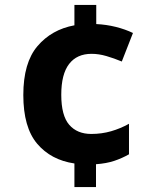

<svg xmlns="http://www.w3.org/2000/svg" viewBox="-20 -744 621 774"><path d="M368 -647Q409 -645 447 -635.5Q485 -626 516 -611L471 -496Q440 -509 409 -518Q378 -527 349 -527Q290 -527 258.5 -486Q227 -445 227 -362Q227 -278 259 -241Q291 -204 348 -204Q390 -204 428 -215Q466 -226 500 -245V-122Q472 -106 440.5 -95.5Q409 -85 367 -82V10H280V-85Q185 -99 129.5 -165Q74 -231 74 -361Q74 -491 131 -558Q188 -625 280 -642V-724H368Z"/></svg>

Font: Noto Sans Thai Looped
Style: Bold
Weight: 700
Designer: Sasikarn Vongin, Ben Mitchell
Foundry: The Fontpad Ltd
Version: Version 1.001; ttfautohint (v1.8.4.7-5d5b)